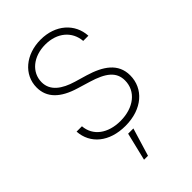

<svg xmlns="http://www.w3.org/2000/svg" viewBox="-283 -843 1189 1189"><g transform="rotate(-45 311.0 -248.5)"><path d="M309.6 12.2C457.5 12.2 551.8 -73.7 551.8 -189C551.8 -293.9 471.2 -346.2 361.3 -379.4L281.7 -402.8C194.8 -428.7 133.3 -471.7 133.3 -546.4C133.3 -632.8 209 -695.8 314.5 -695.8C418.5 -695.8 489.3 -634.8 496.6 -545.4H542C536.1 -656.2 446.3 -737.8 315.4 -737.8C186 -737.8 88.4 -657.2 88.4 -544.9C88.4 -456.5 148.4 -397 264.2 -362.3L348.1 -336.9C452.1 -305.2 506.8 -265.1 506.8 -189.5C506.8 -95.2 425.8 -31.2 309.6 -31.2C201.2 -31.2 124 -86.9 117.2 -177.2H70.3C77.6 -64.9 168.5 12.2 309.6 12.2ZM242.7 241.2H277.3L333 57.6H287.1Z"/></g></svg>

Font: Raveo ExtraLight
Style: Regular
Weight: 200
Designer: Jakub Foglar, Rasmus Andersson (Inter)
Foundry: Jakubfoglar.com
Version: Version 1.100;Glyphs 3.2.3 (3260)